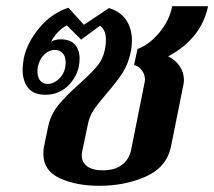

<svg xmlns="http://www.w3.org/2000/svg" viewBox="-20 -590 692 620"><path d="M120 -93Q120 -108 122 -116L135 -179Q143 -219 167.5 -249.5Q192 -280 235 -318Q273 -352 292.5 -375Q312 -398 318 -427Q322 -444 322 -462Q322 -493 303 -507L242 -462L196 -508Q181 -501 166.5 -485.5Q152 -470 145 -455Q158 -463 175 -463Q207 -463 222 -446Q237 -429 237 -401Q237 -354 205.5 -319Q174 -284 127 -284Q88 -284 70.5 -306.5Q53 -329 53 -366Q53 -377 57 -403Q68 -453 107 -500Q146 -547 201 -565L251 -510L332 -564Q370 -552 388 -524.5Q406 -497 406 -459Q406 -443 403 -426Q395 -385 376.5 -356Q358 -327 325 -289Q296 -255 282 -234Q268 -213 263 -185L246 -104Q244 -94 244 -89Q244 -66 261.5 -53Q279 -40 312 -40Q350 -40 373 -57Q396 -74 403 -104L447 -324Q448 -327 448 -334Q448 -350 437.5 -363.5Q427 -377 413 -380L424 -432Q460 -444 493.5 -483.5Q527 -523 536 -570H652Q630 -465 523 -408Q546 -397 560 -376.5Q574 -356 574 -331Q574 -325 572 -315L532 -116Q518 -50 451 -20Q384 10 301 10Q226 10 173 -14.5Q120 -39 120 -93ZM192 -389Q192 -408 182 -418.5Q172 -429 157 -429Q139 -429 123.5 -414.5Q108 -400 102 -374Q101 -369 101 -359Q101 -340 110 -329.5Q119 -319 134 -319Q155 -319 173.5 -338.5Q192 -358 192 -389Z"/></svg>

Font: Trirong SemiBold
Style: Italic
Weight: 600
Italic angle: -12°
Designer: Katatrad Team
Foundry: CadsonDemak
Version: Version 1.001